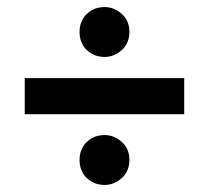

<svg xmlns="http://www.w3.org/2000/svg" viewBox="-20 -643 591 543"><path d="M50 -320V-422H501V-320ZM276 -482Q246 -482 225.5 -501.5Q205 -521 205 -553Q205 -583 225 -603Q245 -623 276 -623Q303 -623 324.5 -603.5Q346 -584 346 -553Q346 -521 324.5 -501.5Q303 -482 276 -482ZM276 -120Q246 -120 225.5 -139.5Q205 -159 205 -191Q205 -221 225 -241Q245 -261 276 -261Q303 -261 324.5 -241.5Q346 -222 346 -191Q346 -159 324.5 -139.5Q303 -120 276 -120Z"/></svg>

Font: Instrument Sans SemiCondensed
Style: Bold
Weight: 700
Width: 4
Designer: Rodrigo Fuenzalida
Foundry: fragTYPE
Version: Version 1.000;gftools[0.9.28]